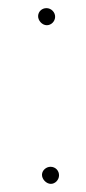

<svg xmlns="http://www.w3.org/2000/svg" viewBox="-20 -491 212 472"><path d="M83.2 -62C82.7 -50.7 93.7 -39 105 -39C115.6 -39 124.5 -48.4 125.1 -59C125.7 -71.2 116.5 -81 104.2 -81C93.7 -81 83.8 -72.6 83.2 -62ZM73.7 -452C73.1 -440.9 83.4 -429 95 -429C106 -429 115 -438.2 115.5 -449C116.1 -460.3 106.3 -471 94.2 -471C83.2 -471 74.3 -462.9 73.7 -452Z"/></svg>

Font: Just Breathe
Style: Obl1
Weight: 400
Foundry: Cannot Into Space Fonts
Version: Version 0.72